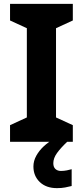

<svg xmlns="http://www.w3.org/2000/svg" viewBox="-20 -734 429 994"><path d="M357 0H32V-86L119 -126V-588L32 -628V-714H357V-628L270 -588V-126L357 -86ZM256 111Q256 131 267 141Q278 151 295 151Q311 151 326 148Q341 145 351 142V229Q335 233 317 236.5Q299 240 275 240Q219 240 186 208.5Q153 177 153 128Q153 99 168 72Q183 45 207.5 22.5Q232 0 263 -17L328 0Q294 32 275 58.5Q256 85 256 111Z"/></svg>

Font: Noto Sans Kawi
Style: Bold
Weight: 700
Designer: Fadhl Haqq
Version: Version 1.000